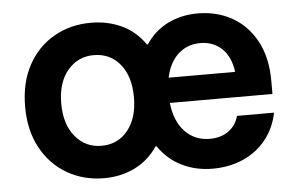

<svg xmlns="http://www.w3.org/2000/svg" viewBox="-43 -570 990 640"><g transform="rotate(-5 452.5 -250.0)"><path d="M281.7 10Q212.5 10 157.5 -22.1Q102.5 -54.2 70.8 -112.5Q39.2 -170.8 39.2 -250Q39.2 -330 70.8 -388.3Q102.5 -446.7 157.5 -478.3Q212.5 -510 281.7 -510Q337.5 -510 384.2 -488.3Q430.8 -466.7 461.7 -421.7H465Q494.2 -465.8 539.2 -487.9Q584.2 -510 639.2 -510Q703.3 -510 754.2 -481.2Q805 -452.5 834.6 -397.5Q864.2 -342.5 864.2 -265V-220.8H520.8Q527.5 -159.2 560.4 -124.6Q593.3 -90 643.3 -90Q680.8 -90 706.2 -108.3Q731.7 -126.7 740 -158.3H864.2Q853.3 -105.8 822.5 -67.9Q791.7 -30 745.8 -10Q700 10 644.2 10Q588.3 10 541.7 -12.9Q495 -35.8 464.2 -80.8H460.8Q430.8 -35.8 384.2 -12.9Q337.5 10 281.7 10ZM281.7 -98.3Q336.7 -98.3 370 -139.6Q403.3 -180.8 403.3 -250Q403.3 -320 370 -360.8Q336.7 -401.7 281.7 -401.7Q228.3 -401.7 194.2 -360.8Q160 -320 160 -250Q160 -180.8 194.2 -139.6Q228.3 -98.3 281.7 -98.3ZM524.2 -305H746.7Q740 -356.7 710.8 -383.8Q681.7 -410.8 639.2 -410.8Q595.8 -410.8 565.4 -383.3Q535 -355.8 524.2 -305Z"/></g></svg>

Font: Funnel Sans SemiBold
Style: Regular
Weight: 600
Designer: NORD ID, Kristian Moeller
Foundry: Dicotype
Version: Version 1.000